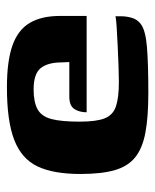

<svg xmlns="http://www.w3.org/2000/svg" viewBox="33 -475 448 554"><g transform="rotate(-90 257.0 -198.0)"><path d="M266 6Q196 6 151 -2.5Q106 -11 80 -32Q54 -53 43 -91Q32 -129 32 -190Q32 -268 54 -314Q76 -360 130.5 -381Q185 -402 282 -402Q358 -402 403 -386Q448 -370 468 -336Q488 -302 488 -249V-172H210Q210 -193 219.5 -207.5Q229 -222 255 -222H355L354 -243Q354 -284 337.5 -304.5Q321 -325 276 -325Q239 -325 218.5 -313.5Q198 -302 190.5 -273.5Q183 -245 183 -192Q183 -144 192.5 -120Q202 -96 227 -87.5Q252 -79 298 -79Q315 -79 344 -80Q373 -81 403.5 -82.5Q434 -84 457.5 -85.5Q481 -87 487 -89V-71Q487 -57 482.5 -41.5Q478 -26 465 -16Q447 -2 398.5 2Q350 6 266 6Z"/></g></svg>

Font: r_Genos
Style: Bold
Weight: 700
Designer: Robert E. Leuschke
Foundry: Robert E. Leuschke
Version: Version 2.000;June 29, 2024;FontCreator 14.0.0.2814 32-bit